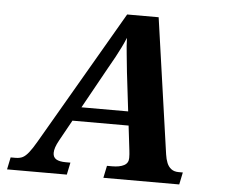

<svg xmlns="http://www.w3.org/2000/svg" viewBox="-51 -773 985 832"><g transform="rotate(5 441.5 -357.0)"><path d="M9 0 20 -53H41Q60 -53 72.5 -59.5Q85 -66 98.5 -83Q112 -100 130 -131L469 -714H606L690 -125Q693 -104 699.5 -88Q706 -72 718.5 -62.5Q731 -53 751 -53H769L758 0H428L439 -53H462Q494 -53 513 -63Q532 -73 532 -95Q532 -103 531.5 -111.5Q531 -120 530 -127L490 -464Q486 -508 482 -542.5Q478 -577 477 -613Q467 -589 457 -569Q447 -549 435 -526.5Q423 -504 405 -473L223 -145Q213 -127 208.5 -113.5Q204 -100 204 -89Q204 -70 218 -61.5Q232 -53 260 -53H280L269 0ZM251 -235V-296H601V-235Z"/></g></svg>

Font: Noto Serif
Style: Italic
Weight: 400
Italic angle: -12°
Designer: Monotype Design Team
Foundry: Monotype Imaging Inc.
Version: Version 2.013